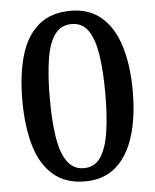

<svg xmlns="http://www.w3.org/2000/svg" viewBox="-53 -769 664 823"><g transform="rotate(-5 279.5 -357.0)"><path d="M280 10Q196 10 143 -36Q90 -82 66 -165Q42 -248 42 -359Q42 -470 66 -552Q90 -634 143 -679Q196 -724 281 -724Q361 -724 413.5 -679Q466 -634 491.5 -551.5Q517 -469 517 -358Q517 -247 491.5 -164.5Q466 -82 413.5 -36Q361 10 280 10ZM280 -47Q326 -47 351.5 -84Q377 -121 388 -190.5Q399 -260 399 -358Q399 -456 388 -525.5Q377 -595 351.5 -631Q326 -667 281 -667Q235 -667 208.5 -631Q182 -595 171 -525.5Q160 -456 160 -358Q160 -260 171 -190.5Q182 -121 208.5 -84Q235 -47 280 -47Z"/></g></svg>

Font: Noto Serif Thai Medium
Style: Regular
Weight: 500
Version: Version 2.001